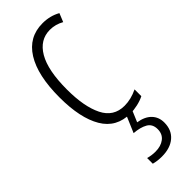

<svg xmlns="http://www.w3.org/2000/svg" viewBox="-257 -570 839 839"><g transform="rotate(-45 163.0 -150.5)"><path d="M215.3 9.8Q128.9 9.8 87.2 -60.8Q45.4 -131.3 45.4 -259.3Q45.4 -395 91.1 -468Q136.7 -541 222.2 -541Q268.6 -541 305.7 -520L289.6 -480.5Q258.8 -498 224.6 -498Q162.6 -498 127.7 -438.5Q92.8 -378.9 92.8 -260.3Q92.8 -154.8 123.3 -93.5Q153.8 -32.2 220.7 -32.2Q261.2 -32.2 302.2 -52.2V-10.3Q284.2 -1 260.3 4.4Q236.3 9.8 215.3 9.8ZM292 142.1Q292 188 261.7 214.1Q231.4 240.2 179.2 240.2Q152.3 240.2 128.9 233.9V198.7Q151.4 205.1 174.3 205.1Q208.5 205.1 229.7 188.7Q251 172.4 251 142.1Q251 110.4 227.1 96.7Q203.1 83 164.1 80.1L198.2 0H232.9L208.5 57.6Q249 64 270.5 86.2Q292 108.4 292 142.1Z"/></g></svg>

Font: Open Sans Condensed Light
Style: Regular
Weight: 300
Width: 3
Designer: Monotype Design Team
Foundry: Monotype Imaging Inc.
Version: Version 3.003; ttfautohint (v1.8.4)